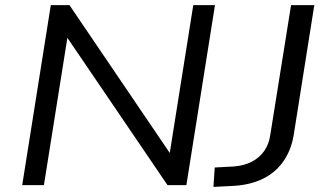

<svg xmlns="http://www.w3.org/2000/svg" viewBox="-20 -725 1283 752"><path d="M67 0 179 -705H252L653 -114H643L737 -705H822L710 0H636L235 -590H246L152 0ZM816 7 821 -69 896 -73Q936 -76 966 -91.5Q996 -107 1015 -134Q1034 -161 1039 -199L1120 -705H1211L1130 -194Q1120 -136 1089.5 -92.5Q1059 -49 1010 -25Q961 -1 896 3Z"/></svg>

Font: Nunito Sans 10pt SemiExpanded
Style: Italic
Weight: 400
Width: 6
Italic angle: -9°
Designer: Vernon Adams
Foundry: Vernon Adams
Version: Version 3.101;gftools[0.9.27]